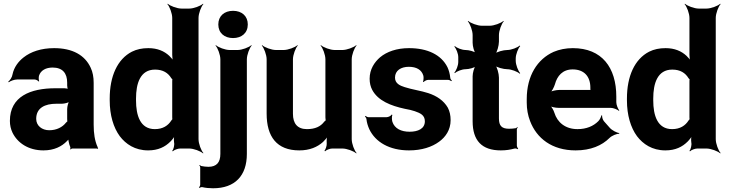

<svg xmlns="http://www.w3.org/2000/svg" viewBox="-20 -796 3911 1029"><path d="M482 -128V-352C482 -383 477 -410 466 -433C435 -501 368 -538 270 -538C201 -538 145 -519 106 -488C79 -467 55 -436 47 -397C45 -382 33 -365 24 -358L27 -355C35 -362 57 -370 72 -370H165C173 -370 184 -364 187 -359L190 -361C187 -366 187 -383 189 -390C198 -419 226 -434 262 -434C315 -434 340 -404 340 -353V-338C340 -331 342 -318 346 -314L349 -317C345 -321 332 -323 325 -323H277C143 -323 33 -279 33 -148C33 -125 38 -104 47 -85C74 -30 132 10 213 10C270 10 311 -11 339 -40C343 -44 349 -50 350 -54L346 -55C345 -51 347 -43 348 -37C350 -26 353 -16 357 -7C358 -5 357 1 356 3L359 5C360 3 364 0 367 0H499C501 0 503 2 504 3L506 1C505 0 503 -2 503 -4C503 -5 505 -7 505 -7L502 -10C488 -43 482 -80 482 -128ZM174 -159C174 -218 221 -240 282 -240H311C325 -240 349 -246 356 -253L353 -256C346 -249 340 -225 340 -211V-162C340 -159 340 -145 342 -143L345 -146C343 -148 335 -141 333 -138C315 -115 284 -98 244 -98C205 -98 174 -122 174 -159Z M903 13 906 15C912 8 933 0 945 0H994C1018 0 1055 14 1068 26L1070 24C1058 11 1044 -26 1044 -50V-700C1044 -724 1058 -761 1070 -774L1068 -776C1055 -764 1018 -750 994 -750H953C929 -750 892 -764 879 -776L877 -774C889 -761 903 -724 903 -700V-502C903 -489 905 -472 909 -464L913 -465C909 -474 896 -488 887 -497C860 -522 824 -538 775 -538C742 -538 713 -532 687 -519C609 -479 568 -387 568 -268V-258C568 -179 588 -112 622 -66C654 -24 703 10 774 10C828 10 865 -9 893 -37C903 -47 916 -63 919 -73L916 -74C912 -65 911 -46 913 -32C916 -19 910 5 903 13ZM903 -356V-172C903 -170 903 -156 904 -155L907 -159C906 -160 899 -152 898 -150C881 -123 853 -104 810 -104C731 -104 709 -178 709 -258V-268C709 -348 731 -423 811 -423C854 -423 881 -405 898 -377C899 -376 906 -368 907 -369L904 -373C903 -372 903 -358 903 -356Z M1097 98C1084 98 1071 96 1060 94C1056 94 1053 90 1051 88L1048 90C1050 92 1053 97 1053 100V194C1053 199 1049 206 1046 208L1049 211C1052 209 1059 206 1064 207C1082 211 1101 213 1122 213C1239 213 1303 146 1303 29V-478C1303 -502 1317 -539 1329 -552L1327 -554C1314 -542 1277 -528 1253 -528H1211C1187 -528 1150 -542 1137 -554L1135 -552C1147 -539 1161 -502 1161 -478V29C1161 74 1141 98 1097 98ZM1229 -592C1275 -592 1308 -619 1308 -665C1308 -710 1276 -738 1229 -738C1182 -738 1150 -710 1150 -665C1150 -619 1183 -592 1229 -592Z M1625 -104C1574 -104 1550 -134 1550 -186V-478C1550 -502 1564 -539 1576 -552L1574 -554C1561 -542 1524 -528 1500 -528H1459C1435 -528 1398 -542 1385 -554L1383 -552C1395 -539 1409 -502 1409 -478V-187C1409 -64 1463 10 1584 10C1640 10 1681 -8 1711 -35C1721 -45 1735 -60 1739 -70L1736 -72C1731 -62 1730 -43 1731 -29V-27C1732 -15 1725 5 1719 12L1722 15C1728 8 1748 0 1760 0H1815C1839 0 1876 14 1889 26L1891 24C1879 11 1865 -26 1865 -50V-478C1865 -502 1879 -539 1891 -552L1889 -554C1876 -542 1839 -528 1815 -528H1774C1750 -528 1713 -542 1700 -554L1698 -552C1710 -539 1724 -502 1724 -478V-167C1724 -164 1725 -150 1727 -148L1729 -152C1727 -153 1718 -145 1717 -143C1698 -118 1669 -104 1625 -104Z M2175 -90C2130 -90 2095 -107 2083 -143C2080 -152 2079 -173 2083 -180L2079 -182C2076 -175 2061 -168 2052 -168H1955C1949 -168 1942 -172 1939 -175L1936 -172C1939 -169 1944 -162 1944 -157C1946 -139 1951 -122 1959 -104C1992 -34 2068 10 2172 10C2240 10 2295 -8 2334 -37C2367 -61 2395 -99 2395 -152C2395 -178 2390 -200 2380 -219C2358 -257 2321 -282 2275 -297C2239 -309 2185 -317 2149 -329C2123 -337 2097 -349 2097 -380C2097 -418 2129 -438 2171 -438C2212 -438 2240 -422 2249 -390C2251 -382 2250 -364 2247 -358L2250 -356C2254 -361 2266 -368 2275 -368H2381C2387 -368 2395 -364 2399 -361L2402 -364C2398 -367 2393 -374 2393 -380C2391 -400 2386 -419 2378 -436C2345 -502 2272 -538 2172 -538C2106 -538 2053 -519 2017 -489C1987 -463 1961 -425 1961 -374C1961 -351 1966 -331 1975 -314C2006 -256 2075 -229 2149 -213C2171 -209 2189 -205 2203 -200C2231 -190 2257 -180 2257 -146C2257 -106 2220 -90 2175 -90Z M2664 10C2693 10 2716 6 2738 0C2743 -1 2752 1 2755 4L2757 1C2754 -2 2750 -11 2750 -16V-104C2750 -107 2753 -110 2755 -112L2752 -115C2750 -113 2747 -109 2744 -109C2733 -107 2721 -106 2708 -106C2669 -106 2654 -122 2654 -161V-380C2654 -401 2644 -438 2633 -449L2630 -446C2641 -435 2678 -425 2699 -425C2720 -425 2754 -412 2765 -401L2768 -404C2757 -415 2744 -449 2744 -470V-483C2744 -504 2757 -538 2768 -549L2765 -552C2754 -541 2720 -528 2699 -528C2678 -528 2641 -518 2630 -507L2633 -504C2644 -515 2654 -552 2654 -573V-608C2654 -632 2668 -669 2680 -682L2678 -684C2665 -672 2628 -658 2604 -658H2563C2539 -658 2502 -672 2489 -684L2487 -682C2499 -669 2513 -632 2513 -608V-567C2513 -548 2521 -517 2531 -507L2534 -510C2524 -520 2493 -528 2475 -528C2456 -528 2428 -539 2418 -549L2415 -546C2425 -536 2436 -508 2436 -490V-464C2436 -445 2425 -417 2415 -407L2418 -404C2428 -414 2456 -425 2475 -425C2493 -425 2524 -433 2534 -443L2531 -446C2521 -436 2513 -405 2513 -387V-146C2513 -43 2562 10 2664 10Z M3050 -538C3012 -538 2978 -531 2947 -518C2860 -479 2803 -390 2803 -265V-246C2803 -211 2809 -178 2821 -147C2856 -55 2938 10 3065 10C3146 10 3206 -16 3247 -57C3259 -69 3286 -80 3298 -79L3299 -83C3286 -84 3259 -98 3248 -111L3217 -146C3210 -154 3206 -169 3207 -177L3203 -178C3202 -170 3194 -153 3186 -146C3160 -120 3123 -104 3075 -104C3010 -104 2967 -140 2951 -192C2947 -206 2935 -226 2926 -233L2924 -229C2933 -223 2957 -218 2973 -218H3253C3267 -218 3289 -209 3297 -202L3299 -204C3292 -212 3283 -234 3283 -248V-278C3283 -434 3206 -538 3050 -538ZM3144 -326V-320C3144 -317 3144 -311 3146 -310L3148 -312C3147 -314 3141 -314 3138 -314H2978C2961 -314 2934 -308 2924 -301L2927 -297C2937 -305 2949 -328 2954 -344C2966 -389 2995 -424 3049 -424C3110 -424 3144 -387 3144 -326Z M3675 13 3678 15C3684 8 3705 0 3717 0H3766C3790 0 3827 14 3840 26L3842 24C3830 11 3816 -26 3816 -50V-700C3816 -724 3830 -761 3842 -774L3840 -776C3827 -764 3790 -750 3766 -750H3725C3701 -750 3664 -764 3651 -776L3649 -774C3661 -761 3675 -724 3675 -700V-502C3675 -489 3677 -472 3681 -464L3685 -465C3681 -474 3668 -488 3659 -497C3632 -522 3596 -538 3547 -538C3514 -538 3485 -532 3459 -519C3381 -479 3340 -387 3340 -268V-258C3340 -179 3360 -112 3394 -66C3426 -24 3475 10 3546 10C3600 10 3637 -9 3665 -37C3675 -47 3688 -63 3691 -73L3688 -74C3684 -65 3683 -46 3685 -32C3688 -19 3682 5 3675 13ZM3675 -356V-172C3675 -170 3675 -156 3676 -155L3679 -159C3678 -160 3671 -152 3670 -150C3653 -123 3625 -104 3582 -104C3503 -104 3481 -178 3481 -258V-268C3481 -348 3503 -423 3583 -423C3626 -423 3653 -405 3670 -377C3671 -376 3678 -368 3679 -369L3676 -373C3675 -372 3675 -358 3675 -356Z"/></svg>

Font: Asimov
Style: Edge
Weight: 500
Designer: Google
Version: Version 2.000980: 2014